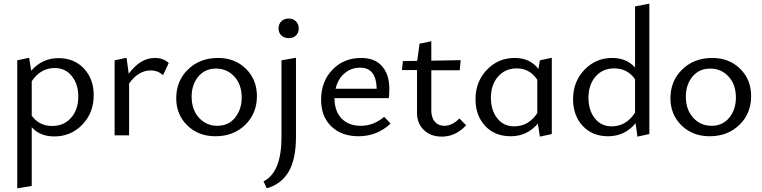

<svg xmlns="http://www.w3.org/2000/svg" viewBox="-20 -738 4158 1047"><path d="M299 -421Q385 -421 438 -364Q491 -307 491 -219Q491 -123 429 -58.5Q367 6 276 6Q198 6 153 -44V276L74 289V-409L139 -423L150 -352Q210 -421 299 -421ZM265 -51Q328 -51 367.5 -95.5Q407 -140 407 -212Q407 -278 372 -322.5Q337 -367 279 -367Q201 -367 153 -295V-107Q194 -51 265 -51Z M823 -422Q872 -422 900 -394L869 -328Q841 -354 801 -354Q736 -354 684 -283V0H605V-409L670 -423L682 -336Q746 -422 823 -422Z M1155 5Q1062 5 1001.5 -54Q941 -113 941 -202Q941 -297 1005.5 -359.5Q1070 -422 1169 -422Q1261 -422 1321 -363Q1381 -304 1381 -214Q1381 -119 1317 -57Q1253 5 1155 5ZM1165 -52Q1226 -52 1262 -96.5Q1298 -141 1298 -206Q1298 -277 1258 -320.5Q1218 -364 1158 -364Q1097 -364 1061 -320Q1025 -276 1025 -211Q1025 -140 1065 -96Q1105 -52 1165 -52Z M1555 -530Q1530 -530 1514.5 -544.5Q1499 -559 1499 -583Q1499 -607 1514.5 -622Q1530 -637 1555 -637Q1578 -637 1593.5 -622Q1609 -607 1609 -583Q1609 -559 1594 -544.5Q1579 -530 1555 -530ZM1515 9V-409L1594 -423V9Q1594 128 1555 196.5Q1516 265 1435 289L1417 251Q1515 202 1515 9Z M2075 -101 2110 -64Q2036 5 1935 5Q1843 5 1787 -48.5Q1731 -102 1731 -194Q1731 -294 1793 -358Q1855 -422 1949 -422Q2024 -422 2063.5 -377Q2103 -332 2103 -254Q2103 -219 2100 -203H1804Q1804 -132 1842.5 -92Q1881 -52 1948 -52Q2017 -52 2075 -101ZM1944 -369Q1894 -369 1858 -337.5Q1822 -306 1810 -254H2034Q2032 -369 1944 -369Z M2485 -92 2522 -55Q2465 7 2389 7Q2329 7 2291.5 -29Q2254 -65 2254 -122V-356H2172L2177 -405L2255 -406L2268 -500L2332 -513V-407L2492 -410L2487 -355H2332V-136Q2332 -96 2351.5 -74Q2371 -52 2403 -52Q2446 -52 2485 -92Z M2924 -409 2989 -423V-7L2924 7L2913 -64Q2854 5 2765 5Q2678 5 2625.5 -51.5Q2573 -108 2573 -197Q2573 -293 2635 -357.5Q2697 -422 2787 -422Q2870 -422 2916 -362ZM2784 -49Q2862 -49 2910 -121V-303Q2869 -365 2798 -365Q2735 -365 2696 -320.5Q2657 -276 2657 -205Q2657 -137 2691.5 -93Q2726 -49 2784 -49Z M3443 -703 3521 -718V-7L3456 7L3446 -66Q3387 5 3296 5Q3210 5 3157.5 -51.5Q3105 -108 3105 -197Q3105 -293 3167 -357.5Q3229 -422 3319 -422Q3396 -422 3443 -370ZM3315 -49Q3395 -49 3443 -124V-306Q3402 -365 3329 -365Q3266 -365 3227.5 -320.5Q3189 -276 3189 -205Q3189 -137 3223.5 -93Q3258 -49 3315 -49Z M3850 5Q3757 5 3696.5 -54Q3636 -113 3636 -202Q3636 -297 3700.5 -359.5Q3765 -422 3864 -422Q3956 -422 4016 -363Q4076 -304 4076 -214Q4076 -119 4012 -57Q3948 5 3850 5ZM3860 -52Q3921 -52 3957 -96.5Q3993 -141 3993 -206Q3993 -277 3953 -320.5Q3913 -364 3853 -364Q3792 -364 3756 -320Q3720 -276 3720 -211Q3720 -140 3760 -96Q3800 -52 3860 -52Z"/></svg>

Font: EauTestInfant Medium
Style: Regular
Weight: 500
Designer: Christian Thalmann (Catharsis Fonts)
Version: Version 0.001;PS 000.001;hotconv 1.0.88;makeotf.lib2.5.64775